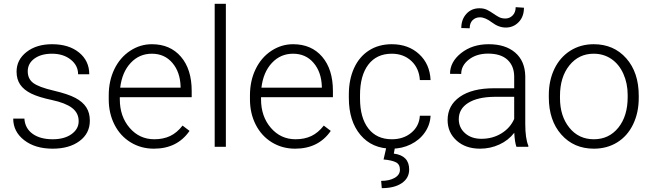

<svg xmlns="http://www.w3.org/2000/svg" viewBox="-20 -770 3415 1007"><path d="M392.6 -134.3Q392.6 -177.7 357.7 -204.1Q322.8 -230.5 252.4 -245.4Q182.1 -260.3 143.3 -279.5Q104.5 -298.8 85.7 -326.7Q66.9 -354.5 66.9 -394Q66.9 -456.5 119.1 -497.3Q171.4 -538.1 252.9 -538.1Q341.3 -538.1 394.8 -494.4Q448.2 -450.7 448.2 -380.4H389.6Q389.6 -426.8 350.8 -457.5Q312 -488.3 252.9 -488.3Q195.3 -488.3 160.4 -462.6Q125.5 -437 125.5 -396Q125.5 -356.4 154.5 -334.7Q183.6 -313 260.5 -294.9Q337.4 -276.9 375.7 -256.3Q414.1 -235.8 432.6 -207Q451.2 -178.2 451.2 -137.2Q451.2 -70.3 397.2 -30.3Q343.3 9.8 256.3 9.8Q164.1 9.8 106.7 -34.9Q49.3 -79.6 49.3 -147.9H107.9Q111.3 -96.7 151.1 -68.1Q190.9 -39.6 256.3 -39.6Q317.4 -39.6 355 -66.4Q392.6 -93.3 392.6 -134.3Z M787.1 9.8Q719.7 9.8 665.3 -23.4Q610.8 -56.6 580.6 -116Q550.3 -175.3 550.3 -249V-270Q550.3 -346.2 579.8 -407.2Q609.4 -468.3 662.1 -503.2Q714.8 -538.1 776.4 -538.1Q872.6 -538.1 929 -472.4Q985.4 -406.7 985.4 -293V-260.3H608.4V-249Q608.4 -159.2 659.9 -99.4Q711.4 -39.6 789.6 -39.6Q836.4 -39.6 872.3 -56.6Q908.2 -73.7 937.5 -111.3L974.1 -83.5Q909.7 9.8 787.1 9.8ZM776.4 -488.3Q710.4 -488.3 665.3 -439.9Q620.1 -391.6 610.4 -310.1H927.2V-316.4Q924.8 -392.6 883.8 -440.4Q842.8 -488.3 776.4 -488.3Z M1164.6 0H1106V-750H1164.6Z M1527.8 9.8Q1460.4 9.8 1406 -23.4Q1351.6 -56.6 1321.3 -116Q1291 -175.3 1291 -249V-270Q1291 -346.2 1320.6 -407.2Q1350.1 -468.3 1402.8 -503.2Q1455.6 -538.1 1517.1 -538.1Q1613.3 -538.1 1669.7 -472.4Q1726.1 -406.7 1726.1 -293V-260.3H1349.1V-249Q1349.1 -159.2 1400.6 -99.4Q1452.1 -39.6 1530.3 -39.6Q1577.1 -39.6 1613 -56.6Q1648.9 -73.7 1678.2 -111.3L1714.8 -83.5Q1650.4 9.8 1527.8 9.8ZM1517.1 -488.3Q1451.2 -488.3 1406 -439.9Q1360.8 -391.6 1351.1 -310.1H1668V-316.4Q1665.5 -392.6 1624.5 -440.4Q1583.5 -488.3 1517.1 -488.3Z M2035.2 -39.6Q2096.2 -39.6 2137.5 -74Q2178.7 -108.4 2182.1 -163.1H2238.3Q2235.8 -114.7 2208 -75Q2180.2 -35.2 2134 -12.7Q2087.9 9.8 2035.2 9.8Q1931.2 9.8 1870.4 -62.5Q1809.6 -134.8 1809.6 -256.8V-274.4Q1809.6 -352.5 1836.9 -412.6Q1864.3 -472.7 1915.3 -505.4Q1966.3 -538.1 2034.7 -538.1Q2121.6 -538.1 2178 -486.3Q2234.4 -434.6 2238.3 -350.1H2182.1Q2178.2 -412.1 2137.5 -450.2Q2096.7 -488.3 2034.7 -488.3Q1955.6 -488.3 1911.9 -431.2Q1868.2 -374 1868.2 -271V-253.9Q1868.2 -152.8 1911.9 -96.2Q1955.6 -39.6 2035.2 -39.6ZM2051.3 4.4 2045.4 35.6Q2126 45.9 2126 119.1Q2126 164.1 2087.4 190.4Q2048.8 216.8 1982.4 216.8L1979 178.7Q2022.5 178.7 2050 162.8Q2077.6 147 2077.6 120.1Q2077.6 91.8 2056.4 81.1Q2035.2 70.3 1991.7 66.4L2005.9 4.4Z M2688.5 0Q2679.7 -24.9 2677.2 -73.7Q2646.5 -33.7 2598.9 -12Q2551.3 9.8 2498 9.8Q2421.9 9.8 2374.8 -32.7Q2327.6 -75.2 2327.6 -140.1Q2327.6 -217.3 2391.8 -262.2Q2456.1 -307.1 2570.8 -307.1H2676.8V-367.2Q2676.8 -423.8 2641.8 -456.3Q2606.9 -488.8 2540 -488.8Q2479 -488.8 2439 -457.5Q2398.9 -426.3 2398.9 -382.3L2340.3 -382.8Q2340.3 -445.8 2398.9 -491.9Q2457.5 -538.1 2543 -538.1Q2631.3 -538.1 2682.4 -493.9Q2733.4 -449.7 2734.9 -370.6V-120.6Q2734.9 -43.9 2751 -5.9V0ZM2504.9 -42Q2563.5 -42 2609.6 -70.3Q2655.8 -98.6 2676.8 -146V-262.2H2572.3Q2484.9 -261.2 2435.5 -230.2Q2386.2 -199.2 2386.2 -145Q2386.2 -100.6 2419.2 -71.3Q2452.1 -42 2504.9 -42ZM2728 -729.5Q2728 -682.6 2700.4 -654.1Q2672.9 -625.5 2632.8 -625.5Q2595.7 -625.5 2560.3 -652.3Q2524.9 -679.2 2497.1 -679.2Q2474.1 -679.2 2458.7 -664.1Q2443.4 -648.9 2443.4 -621.6L2399.4 -623Q2399.4 -668 2426 -697.3Q2452.6 -726.6 2494.6 -726.6Q2518.1 -726.6 2534.7 -718.3Q2551.3 -710 2565.9 -699.7Q2580.6 -689.5 2595.5 -681.2Q2610.4 -672.9 2630.4 -672.9Q2652.8 -672.9 2668.7 -689Q2684.6 -705.1 2684.6 -732.4Z M2858.4 -272Q2858.4 -348.1 2887.9 -409.2Q2917.5 -470.2 2971.4 -504.2Q3025.4 -538.1 3093.8 -538.1Q3199.2 -538.1 3264.6 -464.1Q3330.1 -390.1 3330.1 -268.1V-255.9Q3330.1 -179.2 3300.5 -117.9Q3271 -56.6 3217.3 -23.4Q3163.6 9.8 3094.7 9.8Q2989.7 9.8 2924.1 -64.2Q2858.4 -138.2 2858.4 -260.3ZM2917 -255.9Q2917 -161.1 2966.1 -100.3Q3015.1 -39.6 3094.7 -39.6Q3173.8 -39.6 3222.9 -100.3Q3272 -161.1 3272 -260.7V-272Q3272 -332.5 3249.5 -382.8Q3227.1 -433.1 3186.5 -460.7Q3146 -488.3 3093.8 -488.3Q3015.6 -488.3 2966.3 -427Q2917 -365.7 2917 -266.6Z"/></svg>

Font: SteelSelectRoboto
Style: Regular
Weight: 300
Designer: Google
Version: Version 2.137; 2017